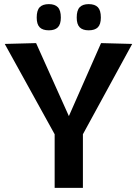

<svg xmlns="http://www.w3.org/2000/svg" viewBox="-20 -911 665 931"><path d="M245 0V-260L3 -698L155 -702L314 -348L470 -702L621 -698L382 -260V0ZM410 -764Q381 -764 366.5 -778.5Q352 -793 352 -826Q352 -861 366.5 -876Q381 -891 410 -891Q440 -891 454.5 -876Q469 -861 469 -826Q469 -793 454.5 -778.5Q440 -764 410 -764ZM217 -764Q187 -764 172.5 -778.5Q158 -793 158 -826Q158 -861 172.5 -876Q187 -891 217 -891Q246 -891 260.5 -876Q275 -861 275 -826Q275 -793 260.5 -778.5Q246 -764 217 -764Z"/></svg>

Font: Georama SemiBold
Style: Regular
Weight: 600
Designer: Jean-Baptiste Levee
Foundry: Production Type
Version: Version 1.000